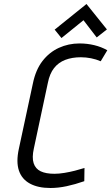

<svg xmlns="http://www.w3.org/2000/svg" viewBox="-20 -928 556 959"><path d="M514 -781 412 -908 253 -780 287 -738 397 -827 463 -741ZM483 -622 516 -677Q486 -694 450.5 -702.5Q415 -711 377 -711Q322 -711 274 -689Q226 -667 192 -623Q158 -579 144 -510L74 -184Q60 -119 74.5 -76Q89 -33 129.5 -11Q170 11 232 11Q271 11 313 2Q355 -7 401 -23L402 -89Q380 -82 354.5 -75.5Q329 -69 302 -64.5Q275 -60 252 -60Q209 -60 183 -72.5Q157 -85 148 -113Q139 -141 149 -186L219 -514Q228 -560 250 -588Q272 -616 306 -629Q340 -642 384 -642Q409 -642 434.5 -637Q460 -632 483 -622Z"/></svg>

Font: Advent Pro Medium
Style: Italic
Weight: 500
Italic angle: -12°
Version: Version 3.000